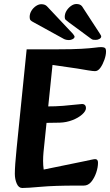

<svg xmlns="http://www.w3.org/2000/svg" viewBox="-20 -926 549 958"><path d="M91 12Q73 12 63.5 -10Q54 -32 54 -59Q54 -98 63 -186L113 -680H273Q343 -680 386 -682.5Q429 -685 452 -688Q475 -691 485 -691Q496 -691 502.5 -687.5Q509 -684 509 -669Q509 -651 501 -628Q493 -605 481 -588Q469 -571 454 -571Q444 -571 419.5 -575Q395 -579 366 -584L242 -602L197 -166Q195 -144 195 -122.5Q195 -101 198 -80L403 -122Q421 -126 435.5 -129Q450 -132 455 -132Q469 -132 469 -114Q469 -91 460 -64.5Q451 -38 435.5 -19Q420 0 398 0H363Q251 0 184 6Q117 12 91 12ZM154 -312 167 -395H215Q258 -395 295 -398Q332 -401 357.5 -404Q383 -407 389 -407Q399 -407 404 -401.5Q409 -396 409 -387Q409 -372 390 -355Q371 -338 341 -326.5Q311 -315 278 -314ZM477 -760 389 -895Q384 -901 377 -903.5Q370 -906 361 -906Q348 -906 334.5 -896.5Q321 -887 312 -872.5Q303 -858 303 -841Q303 -831 308 -827Q313 -823 324 -814L434 -733Q440 -728 446.5 -727.5Q453 -727 458 -727Q468 -727 476.5 -732Q485 -737 485 -744Q485 -747 482.5 -751Q480 -755 477 -760ZM344 -757 214 -895Q204 -905 186 -905Q173 -905 159.5 -896Q146 -887 137 -872.5Q128 -858 128 -841Q128 -830 132.5 -825Q137 -820 149 -814L300 -731Q307 -728 313 -727Q319 -726 324 -726Q334 -726 343 -731Q352 -736 352 -743Q352 -746 349.5 -749Q347 -752 344 -757Z"/></svg>

Font: Alkatra Medium
Style: Regular
Weight: 500
Designer: Suman Bhandary
Version: Version 1.100;gftools[0.9.22]